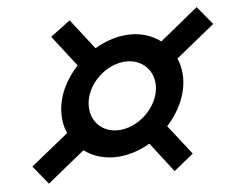

<svg xmlns="http://www.w3.org/2000/svg" viewBox="-47 -787 863 716"><g transform="rotate(-5 385.0 -429.0)"><path d="M360 -202C406 -202 453 -217 494 -241L579 -131L652 -190L566 -300C611 -349 641 -412 641 -475C641 -501 636 -526 626 -548L770 -665L714 -733L572 -617C541 -640 503 -653 460 -653C414 -653 367 -638 325 -613L238 -725L164 -670L253 -555C207 -506 177 -444 177 -380C177 -353 182 -329 192 -307L52 -194L108 -125L247 -238C278 -215 317 -202 360 -202ZM380 -301C323 -301 281 -342 281 -400C281 -481 360 -554 437 -554C497 -554 537 -510 537 -455C537 -376 458 -301 380 -301Z"/></g></svg>

Font: Perun SemiBold Italic
Style: Regular
Weight: 400
Italic angle: -12°
Foundry: Copyright (c) Stefan Peev, Context Ltd, 2016
Version: Version 1.026